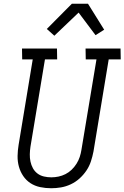

<svg xmlns="http://www.w3.org/2000/svg" viewBox="-20 -993 662 1021"><path d="M252 8Q222 8 193.5 2Q165 -4 142 -19Q119 -34 103.5 -57Q88 -80 80.5 -107Q73 -134 73.5 -163.5Q74 -193 79 -223L154 -677H98L97 -735H283L284 -677H219L142 -213Q139 -193 138.5 -173Q138 -153 142 -134Q146 -115 155 -98.5Q164 -82 179 -70.5Q194 -59 213.5 -54.5Q233 -50 253 -50Q272 -50 291 -54Q310 -58 328 -67Q346 -76 361 -90.5Q376 -105 387 -122.5Q398 -140 404 -158.5Q410 -177 413 -196L493 -677H436L435 -735H621L622 -677H558L477 -187Q472 -161 463.5 -135Q455 -109 439.5 -86Q424 -63 403 -44Q382 -25 356.5 -13Q331 -1 304.5 3.5Q278 8 252 8ZM269 -803 229 -839 362 -973H448L534 -835L488 -806L398 -926Z"/></svg>

Font: Iosevka Etoile Light
Style: Italic
Weight: 300
Italic angle: -9°
Designer: Belleve Invis
Foundry: Belleve Invis
Version: Version 22.1.2; ttfautohint (v1.8.4)